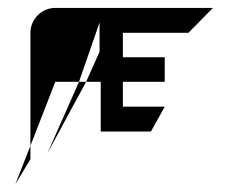

<svg xmlns="http://www.w3.org/2000/svg" viewBox="-20 -763 589 486"><path d="M19 -297 57 -360V-394ZM57 -394 120 -556H180L232 -706V-632L198 -556H235V-430H362L397 -493H291V-556H397V-618H291V-680H457L519 -743H120C86 -743 57 -715 57 -680ZM100 -375 198 -556H180Z"/></svg>

Font: bitstorm
Style: sucn
Weight: 400
Version: Version 0.2